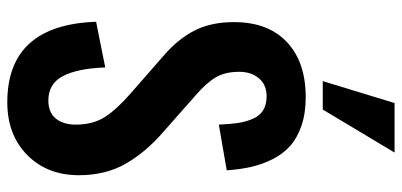

<svg xmlns="http://www.w3.org/2000/svg" viewBox="-312 -794 1117 534"><g transform="rotate(90 247.0 -527.5)"><path d="M206.1 -866.2 267.1 -1065.9H404.8L285.2 -866.2ZM265.1 11.2Q49.8 11.2 41 -235.8L168 -261.2Q170.9 -184.1 192.1 -143.6Q213.4 -103 259.8 -103Q293.5 -103 310.3 -123.8Q327.1 -144.5 327.1 -179.2Q327.1 -227.5 305.4 -261Q283.7 -294.4 237.8 -334L136.2 -422.9Q89.4 -462.9 65.7 -509Q42 -555.2 42 -619.1Q42 -714.4 97.7 -766.6Q153.3 -818.8 251 -818.8Q295.4 -818.8 329.6 -807.1Q363.8 -795.4 386 -775.9Q408.2 -756.3 422.9 -727.3Q437.5 -698.2 444.6 -667.5Q451.7 -636.7 454.1 -599.1L327.1 -577.1Q325.7 -609.4 322.5 -630.6Q319.3 -651.9 311 -671.4Q302.7 -690.9 287.1 -700.4Q271.5 -710 248 -710Q216.3 -710 198.2 -688.5Q180.2 -667 180.2 -633.8Q180.2 -594.7 195.6 -568.6Q210.9 -542.5 246.1 -512.2L347.2 -422.9Q403.8 -374 435.8 -318.1Q467.8 -262.2 467.8 -188Q467.8 -99.6 411.6 -44.2Q355.5 11.2 265.1 11.2Z"/></g></svg>

Font: Oswald Medium
Style: Regular
Weight: 500
Designer: Vernon Adams
Foundry: Vernon Adams
Version: Version 4.103